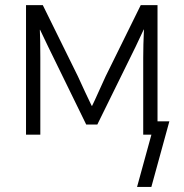

<svg xmlns="http://www.w3.org/2000/svg" viewBox="-20 -533 727 760"><path d="M83 0V-512.7H149.4L288.1 -231.4Q297.9 -210 316.4 -169.9Q335 -129.9 342.8 -114.3H344.7Q353.5 -131.8 371.1 -171.4Q388.7 -210.9 398.4 -231.4L537.1 -512.7H603.5V0H546.9V-303.7Q546.9 -355.5 549.8 -416H548.8L516.6 -347.7L365.2 -40H321.3L170.9 -347.7L138.7 -415H137.7Q139.6 -380.9 139.6 -303.7V0ZM522.5 207 593.8 -52.7H650.4L579.1 207Z"/></svg>

Font: Gothic A1 Light
Style: Regular
Weight: 300
Version: Version 2.50